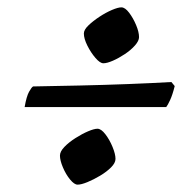

<svg xmlns="http://www.w3.org/2000/svg" viewBox="-20 -537 528 522"><path d="M261 -365Q252 -365 239.5 -379.5Q227 -394 217.5 -413Q208 -432 208 -446Q208 -456 220.5 -468Q233 -480 250.5 -491.5Q268 -503 284.5 -510Q301 -517 310 -517Q320 -517 331 -502.5Q342 -488 350 -469Q358 -450 358 -436Q358 -426 347 -413.5Q336 -401 319.5 -390Q303 -379 287 -372Q271 -365 261 -365ZM47 -246Q52 -275 59 -287.5Q66 -300 70 -302Q129 -303 196.5 -304.5Q264 -306 329 -308.5Q394 -311 446 -314L455 -303Q449 -279 442.5 -265Q436 -251 432 -246ZM191 -35Q182 -35 170.5 -49Q159 -63 151 -82Q143 -101 143 -114Q143 -125 155 -137.5Q167 -150 185 -161.5Q203 -173 219.5 -180Q236 -187 245 -187Q255 -187 266.5 -172Q278 -157 286 -137.5Q294 -118 294 -105Q294 -94 282 -82Q270 -70 252.5 -59.5Q235 -49 218 -42Q201 -35 191 -35Z"/></svg>

Font: Texturina SemiBold
Style: Italic
Weight: 600
Italic angle: -11°
Designer: Guillermo Torres Carreño
Foundry: Omnibus-Type
Version: Version 1.002; ttfautohint (v1.8.3)